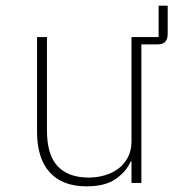

<svg xmlns="http://www.w3.org/2000/svg" viewBox="-20 -647 640 679"><path d="M573 -527Q573 -509 564.5 -499.5Q556 -490 536 -490H480V0H445V-76H442Q428 -42 390.5 -15Q353 12 286 12Q201 12 156 -37.5Q111 -87 111 -181V-516H146V-187Q146 -99 184 -59Q222 -19 294 -19Q323 -19 350.5 -27Q378 -35 399 -51Q420 -67 432.5 -91Q445 -115 445 -147V-516H541V-627H573Z"/></svg>

Font: IBM Plex Mono ExtraLight
Style: Regular
Weight: 200
Monospace: yes
Designer: Mike Abbink, Paul van der Laan, Pieter van Rosmalen
Foundry: Bold Monday
Version: Version 2.3